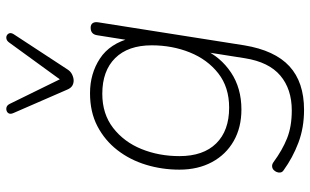

<svg xmlns="http://www.w3.org/2000/svg" viewBox="-208 -590 986 610"><g transform="rotate(-90 285.0 -285.0)"><path d="M241 188Q184 188 136.5 170Q89 152 49 123Q43 119 42 113Q41 107 43.5 101Q46 95 50.5 91Q55 87 61.5 86.5Q68 86 75 91Q113 119 150.5 134Q188 149 239 149Q307 149 350 112.5Q393 76 405 0L426 -133L434 -132Q409 -77 359.5 -44Q310 -11 242 -11Q185 -11 142 -35.5Q99 -60 75 -104.5Q51 -149 51 -208Q51 -263 66.5 -314Q82 -365 113 -405Q144 -445 189 -468.5Q234 -492 294 -492Q356 -492 404 -460.5Q452 -429 469 -362H461L478 -469Q481 -490 502 -490Q512 -490 516.5 -483.5Q521 -477 519 -465L446 -2Q430 95 379.5 141.5Q329 188 241 188ZM248 -50Q313 -50 357 -84.5Q401 -119 423.5 -175Q446 -231 446 -296Q446 -371 405.5 -412Q365 -453 292 -453Q228 -453 183.5 -418.5Q139 -384 116.5 -328.5Q94 -273 94 -208Q94 -132 134.5 -91Q175 -50 248 -50ZM334 -544Q325 -544 317.5 -548.5Q310 -553 305 -565L231 -735Q227 -744 229.5 -749.5Q232 -755 238 -757Q244 -759 250 -757Q256 -755 260 -747L338 -588L455 -749Q460 -756 466.5 -757.5Q473 -759 478 -756Q483 -753 484.5 -747.5Q486 -742 481 -734L371 -566Q364 -554 353.5 -549Q343 -544 334 -544Z"/></g></svg>

Font: Nunito Variable Extra Light
Style: Italic
Weight: 200
Italic angle: -9°
Designer: Vernon Adams
Foundry: Vernon Adams
Version: Version 3.602